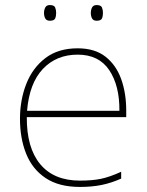

<svg xmlns="http://www.w3.org/2000/svg" viewBox="-20 -729 580 759"><path d="M287 -538Q355 -538 397 -505Q439 -472 459 -416.5Q479 -361 479 -291V-266H86Q85 -145 139 -80Q193 -15 296 -15Q344 -15 378.5 -22Q413 -29 459 -50V-23Q421 -6 382.5 2Q344 10 296 10Q213 10 160.5 -25Q108 -60 83.5 -121Q59 -182 59 -259Q59 -334 84 -397.5Q109 -461 159.5 -499.5Q210 -538 287 -538ZM287 -513Q203 -513 149.5 -456.5Q96 -400 87 -291H452Q453 -390 412 -451.5Q371 -513 287 -513ZM154 -678Q154 -690 159 -699.5Q164 -709 177 -709Q194 -709 198 -699.5Q202 -690 202 -678Q202 -665 198 -656Q194 -647 177 -647Q164 -647 159 -656Q154 -665 154 -678ZM339 -678Q339 -690 344 -699.5Q349 -709 362 -709Q379 -709 383 -699.5Q387 -690 387 -678Q387 -665 383 -656Q379 -647 362 -647Q349 -647 344 -656Q339 -665 339 -678Z"/></svg>

Font: Noto Sans Gujarati Thin
Style: Regular
Weight: 100
Designer: Jelle Bosma - Monotype Design Team, Universal Thirst
Foundry: Monotype Imaging Inc.
Version: Version 2.106; ttfautohint (v1.8.4.7-5d5b)